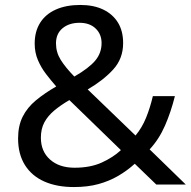

<svg xmlns="http://www.w3.org/2000/svg" viewBox="-20 -745 772 775"><path d="M304 -725Q358 -725 396.5 -706.5Q435 -688 456 -654Q477 -620 477 -571Q477 -508 436.5 -464Q396 -420 334 -384L527 -198Q553 -229 569.5 -269.5Q586 -310 597 -357H686Q670 -293 646 -238Q622 -183 584 -142L730 0H611L524 -84Q493 -56 457 -35Q421 -14 377.5 -2Q334 10 278 10Q209 10 158.5 -12.5Q108 -35 80.5 -79Q53 -123 53 -186Q53 -237 71.5 -274Q90 -311 125 -340Q160 -369 207 -396Q186 -420 166 -446Q146 -472 133 -502.5Q120 -533 120 -569Q120 -618 142 -653Q164 -688 205.5 -706.5Q247 -725 304 -725ZM260 -341Q224 -320 198.5 -298.5Q173 -277 159 -251Q145 -225 145 -189Q145 -134 182 -101Q219 -68 281 -68Q345 -68 391 -89Q437 -110 468 -139ZM301 -653Q259 -653 232.5 -631Q206 -609 206 -570Q206 -534 225 -503.5Q244 -473 280 -436Q339 -470 364.5 -500.5Q390 -531 390 -571Q390 -607 366 -630Q342 -653 301 -653Z"/></svg>

Font: hexltelugu05
Style: Book
Weight: 400
Designer: Jelle Bosma - Monotype Design Team
Foundry: Monotype Imaging Inc.
Version: Version 2.003